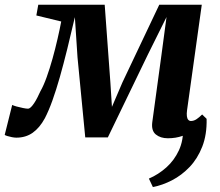

<svg xmlns="http://www.w3.org/2000/svg" viewBox="-48 -562 910 795"><path d="M647 10.5Q616.5 10.5 597.2 -5.2Q578 -21 582.5 -56L620 -330.5L641.5 -491.5L564 -335.5L398.5 7H305L273 -324L262 -491Q246 -422 230.5 -359.2Q215 -296.5 199.8 -242.8Q184.5 -189 169 -145.8Q153.5 -102.5 137.5 -72Q116 -32.5 87.2 -12.2Q58.5 8 19.5 8Q12 8 1.5 6Q-9 4 -17.8 1.2Q-26.5 -1.5 -28.5 -3.5L2.5 -127.5Q7 -125 20 -121.2Q33 -117.5 47 -114.8Q61 -112 67.5 -112Q73.5 -112 80 -118.2Q86.5 -124.5 93.5 -135Q100.5 -145.5 107 -158.5Q113.5 -171.5 119.5 -184.5Q132.5 -207 145.2 -242.5Q158 -278 169.5 -319.2Q181 -360.5 190.2 -400.8Q199.5 -441 205.5 -473L102.5 -498L110.5 -542.5H385.5L409 -221L415.5 -119.5L459 -221L611.5 -542.5H787.5L726.5 -105.5Q724.5 -91 725.8 -81Q727 -71 731.5 -66Q736 -61 742.5 -61Q755 -61 766.5 -69Q778 -77 789 -88L807.5 -70Q802.5 -63.5 789 -50.2Q775.5 -37 755 -23Q734.5 -9 707.2 0.8Q680 10.5 647 10.5ZM807.5 -70Q809 -4.5 789.5 45.2Q770 95 737 129.5Q704 164 664.2 184.5Q624.5 205 585 212.5L568.5 177.5Q608 160.5 640.8 131.2Q673.5 102 692.8 60.5Q712 19 710 -34Z"/></svg>

Font: Merriweather 48pt
Style: Bold Italic
Weight: 700
Italic angle: -7.8°
Version: Version 2.101